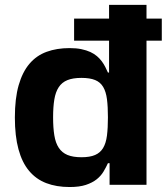

<svg xmlns="http://www.w3.org/2000/svg" viewBox="-20 -747 675 776"><path d="M261 -552.6Q288.4 -552.6 308.9 -548.3Q329.5 -544 345.2 -536.8Q360.8 -529.5 372 -519.9Q383.2 -510.3 391.3 -499.3Q399.5 -488.3 405.4 -476.6Q411.2 -464.8 416.2 -453.8H420.8V-582.7H279.5V-671.9H420.8V-727.3H572.1V-671.9H633.9V-582.7H572.1V0H422.9V-87.4H416.2Q408.4 -70.3 398.1 -53.1Q387.8 -35.9 370.6 -22.2Q353.3 -8.5 327.2 0.2Q301.1 8.9 261.4 8.9Q208.1 8.9 166.9 -6.9Q125.7 -22.7 97.5 -56.5Q69.2 -90.2 54.7 -143.6Q40.1 -197.1 40.1 -272Q40.1 -349.1 55.4 -402.5Q70.7 -456 99.1 -489.3Q127.5 -522.7 168.5 -537.6Q209.5 -552.6 261 -552.6ZM194.6 -272.7Q194.6 -230.5 199.6 -199.9Q204.5 -169.4 217.5 -149.7Q230.5 -130 252.7 -120.7Q274.9 -111.5 309.3 -111.5Q343.4 -111.5 364.3 -120.6Q385.3 -129.6 396.8 -149Q408.4 -168.3 412.3 -199Q416.2 -229.8 416.2 -272.7Q416.2 -316.1 412.3 -346.2Q408.4 -376.4 397 -395.6Q385.7 -414.8 364.5 -423.5Q343.4 -432.2 309.3 -432.2Q274.5 -432.2 252.3 -423.1Q230.1 -414.1 217.3 -394.5Q204.5 -375 199.6 -345Q194.6 -315 194.6 -272.7Z"/></svg>

Font: Cannonade
Style: Bold
Weight: 700
Designer: Rasmus Andersson
Foundry: rsms
Version: Version 3.012;git-f93a4a705